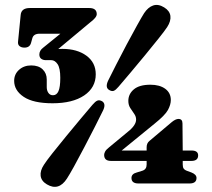

<svg xmlns="http://www.w3.org/2000/svg" viewBox="-20 -732 844 766"><path d="M565 -144.5Q565 -161 576.5 -170L666 -245.5Q681 -257.5 692 -257.5Q708 -257.5 708 -239.5L709 -131.5H744Q770.5 -131.5 770.5 -112Q770.5 -90 743.5 -90H709V-75.5Q709 -64.5 713 -59Q717 -53.5 724.5 -51L743.5 -44Q764 -36 764 -22Q764 0 736 0H532.5Q504.5 0 504.5 -22Q504.5 -38.5 526 -44L548.5 -51Q565 -56.5 565 -75.5V-90H422.5Q395.5 -90 395.5 -114Q395.5 -120 399.5 -127.5Q403.5 -135 415 -144L491 -207Q523 -232.5 523 -255Q523 -267.5 515.2 -278.2Q507.5 -289 499.8 -301Q492 -313 492 -329.5Q492 -357 514 -375.5Q536 -394 580 -394Q617 -394 639.2 -377.8Q661.5 -361.5 661.5 -333Q661.5 -314.5 650 -293.2Q638.5 -272 596 -238L465.5 -131.5H565ZM452.5 -385.5Q442 -373 434.2 -369.8Q426.5 -366.5 415.5 -373Q398.5 -383 411.5 -410.5Q423.5 -434.5 443.2 -473.5Q463 -512.5 485.2 -554.2Q507.5 -596 526.5 -630.2Q545.5 -664.5 555 -679.5Q571 -703.5 591.2 -710.2Q611.5 -717 635 -702.5Q657 -689 659.8 -668.5Q662.5 -648 647 -624Q637.5 -609.5 613 -578.8Q588.5 -548 558 -511Q527.5 -474 499 -440.2Q470.5 -406.5 452.5 -385.5ZM349 -314Q360 -327 368.2 -330.5Q376.5 -334 387.5 -328Q404.5 -317 390 -289Q378.5 -265 358.5 -226Q338.5 -187 316.5 -144.8Q294.5 -102.5 275.5 -68.2Q256.5 -34 247 -19.5Q214 31.5 167 3.5Q145 -9.5 142.2 -30.2Q139.5 -51 155.5 -75Q165 -90 189.5 -121Q214 -152 244.5 -189Q275 -226 303.2 -259.8Q331.5 -293.5 349 -314ZM362 -435.5Q362 -382.5 315.8 -351.2Q269.5 -320 189.5 -320Q113 -320 74.8 -345.5Q36.5 -371 36.5 -409.5Q36.5 -436 56 -453.5Q75.5 -471 104.5 -471Q134 -471 150.2 -455.2Q166.5 -439.5 166.5 -415V-384.5Q166.5 -371 173 -361.5Q179.5 -352 191.5 -352Q206 -352 213.2 -368.2Q220.5 -384.5 220.5 -421.5Q220.5 -460 209.8 -476Q199 -492 184.5 -492H163Q152 -492 144.5 -497.5Q137 -503 137 -514.5Q137 -530.5 152.5 -542L221 -597.5H138Q114 -597.5 109 -579.5L104 -561.5Q99 -542 77.5 -542Q65.5 -542 58 -548Q50.5 -554 52 -566L62.5 -672.5Q65 -700 99 -700H336Q366 -700 366 -675.5Q366 -662 339 -642L212.5 -536.5Q220 -537 229 -537Q287.5 -537 324.8 -509.8Q362 -482.5 362 -435.5Z"/></svg>

Font: Fraunces 72pt S050 Black
Style: Regular
Weight: 900
Version: Version 1.000; ttfautohint (v1.8.3)